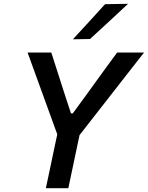

<svg xmlns="http://www.w3.org/2000/svg" viewBox="-20 -989 777 1009"><path d="M221 0Q233.5 -58.5 245 -113Q256.5 -167.5 270.5 -234.5L281 -283L188 -539Q172.5 -582.5 158 -621.8Q143.5 -661 125 -713H249.5Q264 -667.5 274.8 -634.5Q285.5 -601.5 294.8 -572.2Q304 -543 315.5 -507.5L353 -393H362.5L443.5 -504Q470 -541 492.2 -571.5Q514.5 -602 538.5 -635.2Q562.5 -668.5 595.5 -713H737Q702.5 -669.5 668.2 -625.2Q634 -581 601 -539L398 -279L388.5 -234.5Q374.5 -167.5 363 -113Q351.5 -58.5 339 0ZM363 -782.5Q406.5 -829.5 448.2 -875Q490 -920.5 532 -967L653 -969Q602 -921 552 -875Q502 -829 453 -784Z"/></svg>

Font: Commissioner Medium
Style: Italic
Weight: 500
Italic angle: -12°
Designer: Kostas Bartsokas
Foundry: Kostas Bartsokas
Version: Version 1.000; ttfautohint (v1.8.3)